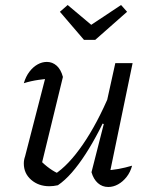

<svg xmlns="http://www.w3.org/2000/svg" viewBox="-20 -740 600 766"><path d="M231 -433 145 -80 139 -102Q157 -83 178 -68Q199 -53 217 -46L197 -44Q253 -80 310.5 -163.5Q368 -247 419 -368L432 -337Q404 -274 376.5 -221Q349 -168 321.5 -125.5Q294 -83 266.5 -51.5Q239 -20 211 -1Q193 3 177 3Q134 3 104.5 -22.5Q75 -48 75 -88Q75 -102 80 -116L169 -461L202 -429Q167 -426 135 -421.5Q103 -417 75 -408Q83 -435 97.5 -454Q112 -473 130 -483Q148 -493 167 -493Q189 -493 206 -478Q223 -463 231 -433ZM345 -53 394 -245 387 -248 440 -488H509L413 -25L397 -60Q426 -61 453 -66Q480 -71 507 -79Q500 -53 485 -34Q470 -15 451 -4.5Q432 6 412 6Q388 6 370.5 -9.5Q353 -25 345 -53ZM315 -581 219 -693 250 -720 344 -641 463 -720 487 -693 360 -581Z"/></svg>

Font: Piazzolla Thin
Style: Italic
Weight: 400
Italic angle: -11.3°
Version: Version 2.005